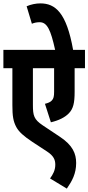

<svg xmlns="http://www.w3.org/2000/svg" viewBox="-20 -916 521 1132"><path d="M481 -514V-622H411C372 -842 306 -896 218 -896C191 -896 162 -890 137 -879L168 -776C182 -782 197 -785 214 -785C258 -785 279 -740 305 -622H0V-514H53V-296C53 -232 58 -201 76 -167C92 -138 119 -114 170 -80L257 -23C297 3 306 27 306 55C306 88 292 113 275 136L374 196C405 151 429 108 429 45C429 -10 409 -59 334 -109L232 -177C180 -212 174 -234 174 -298V-514H299V-375C299 -348 296 -334 285 -323C277 -314 262 -308 245 -304L280 -195C327 -206 363 -224 386 -248C412 -275 420 -309 420 -374V-514Z"/></svg>

Font: Noto Sans ExtraCondensed
Style: Bold Italic
Weight: 700
Width: 2
Italic angle: -12°
Designer: Monotype Design Team
Foundry: Monotype Imaging Inc.
Version: Version 2.013